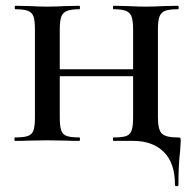

<svg xmlns="http://www.w3.org/2000/svg" viewBox="-20 -488 669 665"><path d="M141 -248H480V-224H141ZM33 -456Q31 -456 31 -462Q31 -468 33 -468L81 -467Q121 -465 143 -465Q169 -465 209 -467L255 -468Q257 -468 257 -462Q257 -456 255 -456Q226 -456 211.5 -450Q197 -444 192 -429.5Q187 -415 187 -385V-81Q187 -51 192 -36.5Q197 -22 211 -17Q225 -12 255 -12Q257 -12 257 -6Q257 0 255 0Q225 0 208 -1L143 -2L81 -1Q63 0 32 0Q30 0 30 -6Q30 -12 32 -12Q62 -12 76.5 -17Q91 -22 96 -36.5Q101 -51 101 -81V-387Q101 -417 96 -431Q91 -445 76.5 -450.5Q62 -456 33 -456ZM374 -12Q404 -12 417.5 -17Q431 -22 436 -36.5Q441 -51 441 -81V-385Q441 -415 436 -429.5Q431 -444 417 -450Q403 -456 374 -456Q371 -456 371 -462Q371 -468 374 -468L420 -467Q460 -465 485 -465Q509 -465 549 -467L596 -468Q599 -468 599 -462Q599 -456 596 -456Q566 -456 552 -450.5Q538 -445 532.5 -431Q527 -417 527 -387V-81Q527 -38 541 -25Q555 -12 594 -12Q603 -12 604.5 -10.5Q606 -9 606 0Q606 8 604 34Q598 82 598 152Q598 157 592 157Q586 157 586 152Q586 76 547 38Q508 0 442 0H374Q371 0 371 -6Q371 -12 374 -12Z"/></svg>

Font: Cormorant Unicase SemiBold
Style: Regular
Weight: 600
Designer: Christian Thalmann (Catharsis Fonts)
Foundry: Catharsis Fonts
Version: Version 4.000